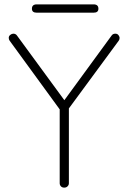

<svg xmlns="http://www.w3.org/2000/svg" viewBox="-20 -858 587 878"><path d="M507 -704Q517 -704 522 -697Q527 -690 527 -685Q527 -681 526 -678Q525 -675 523 -672L286 -350L295 -379V-20Q295 -12 289 -6Q283 0 274 0Q264 0 258.5 -6Q253 -12 253 -20V-372L258 -351L24 -672Q22 -675 21 -678Q20 -681 20 -685Q20 -693 27 -698.5Q34 -704 41 -704Q52 -704 58 -695L280 -392L270 -394L490 -695Q496 -704 507 -704ZM408 -800H148Q126 -800 126 -818Q126 -838 148 -838H408Q430 -838 430 -818Q430 -800 408 -800Z"/></svg>

Font: Quicksand Variable Light
Style: Regular
Weight: 300
Designer: Andrew Paglinawan
Foundry: Andrew Paglinawan
Version: Version 3.004